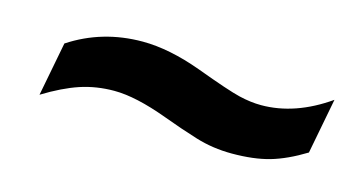

<svg xmlns="http://www.w3.org/2000/svg" viewBox="-35 -509 669 357"><g transform="rotate(15 300.0 -331.0)"><path d="M420.4 -252Q383.8 -252 350.6 -262.2Q317.4 -272.5 283.2 -285.2Q221.2 -308.1 179.7 -308.1Q145 -308.1 114.3 -297.9Q83.5 -287.6 46.9 -265.1L66.9 -369.1Q129.4 -410.2 207 -410.2Q258.3 -410.2 321.3 -387.2Q384.3 -363.8 407 -358.4Q429.7 -353 449.7 -353Q515.1 -353 579.1 -397.9L558.6 -291Q523.4 -269.5 492.9 -260.7Q462.4 -252 420.4 -252Z"/></g></svg>

Font: Cousine
Style: Bold Italic
Weight: 700
Italic angle: -12°
Monospace: yes
Designer: Steve Matteson
Foundry: Ascender Corporation
Version: Version 1.20